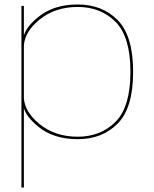

<svg xmlns="http://www.w3.org/2000/svg" viewBox="-20 -616 686 856"><path d="M75.5 220V-589.5H86.5V-458Q98 -497.5 151 -540.5Q219 -596 326.5 -596Q436 -596 504.8 -526.2Q573.5 -456.5 573.5 -295.5Q573.5 -135 504.8 -65.2Q436 4.5 326.5 4.5Q219 4.5 151 -51Q98 -94.5 86.5 -133.5V220ZM86.5 -177.5Q91 -116.5 155.5 -63.5Q225 -6.5 326.5 -6.5Q429 -6.5 495.2 -73Q561.5 -139.5 561.5 -295.5Q561.5 -452 495.2 -518.5Q429 -585 326.5 -585Q225 -585 155.5 -528Q91 -475 86.5 -414Z"/></svg>

Font: Anybody ExtraExpanded Thin
Style: Regular
Weight: 100
Width: 8
Designer: Tyler Finck
Foundry: Etcetera Type Company
Version: Version 1.010; ttfautohint (v1.8.3) -l 8 -r 50 -G 200 -x 14 